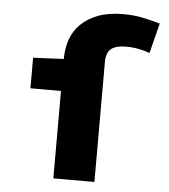

<svg xmlns="http://www.w3.org/2000/svg" viewBox="-51 -754 703 801"><g transform="rotate(5 300.0 -354.0)"><path d="M202 0V-366H74V-494L202 -500V-502Q202 -544 215 -581.5Q228 -619 256.5 -647Q285 -675 328.5 -691.5Q372 -708 434 -708Q479 -708 518.5 -699.5Q558 -691 588 -682L556 -556Q535 -564 509 -569Q483 -574 456 -574Q415 -574 394.5 -558Q374 -542 374 -502V0Z"/></g></svg>

Font: Source Code Pro Black
Style: Regular
Weight: 900
Monospace: yes
Designer: Paul D. Hunt, Teo Tuominen
Foundry: Adobe Systems Incorporated
Version: Version 2.030;PS 1.000;hotconv 16.6.51;makeotf.lib2.5.65220